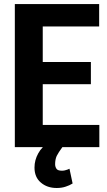

<svg xmlns="http://www.w3.org/2000/svg" viewBox="-20 -731 532 954"><path d="M431.6 -312.5Q372.1 -312.5 192.4 -312.5Q192.4 -261.7 192.4 -110.4Q262.7 -110.4 473.6 -110.4Q473.6 -83 473.6 0Q368.2 0 53.7 0Q53.7 -132.8 53.7 -533.2Q53.7 -578.1 53.7 -710.9Q158.2 -710.9 472.7 -710.9Q472.7 -683.6 472.7 -599.6Q402.3 -599.6 192.4 -599.6Q192.4 -555.7 192.4 -422.9Q252.9 -422.9 431.6 -422.9Q431.6 -395.5 431.6 -312.5ZM290 0Q270.5 26.4 261.7 43.9Q253.9 61.5 253.9 85Q253.9 96.7 259.8 106.4Q265.6 117.2 288.1 117.2Q298.8 117.2 306.6 114.3Q315.4 112.3 325.2 107.4Q330.1 131.8 340.8 180.7Q325.2 190.4 306.6 196.3Q287.1 203.1 261.7 203.1Q213.9 203.1 182.6 175.8Q151.4 149.4 151.4 101.6Q151.4 64.5 169.9 31.2Q187.5 -2 227.5 -27.3Q248 -18.6 290 0Z"/></svg>

Font: Noto Sans Hebrew DECATHLON 
Style: Bold
Weight: 400
Designer: Monotype Design Team
Version: Version 2.000;GOOG;noto-fonts:20170220:a8a215d2e889